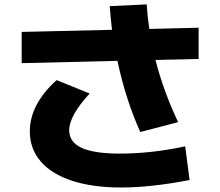

<svg xmlns="http://www.w3.org/2000/svg" viewBox="-20 -791 978 852"><path d="M112.3 -208Q112.3 -268.1 142.3 -325.4Q172.4 -382.8 231.4 -435.5L377.9 -376Q287.1 -277.8 287.1 -212.9Q287.1 -160.2 342.5 -134.8Q397.9 -109.4 512.7 -109.4Q650.9 -109.4 801.8 -141.6L821.3 7.8Q650.9 41 516.6 41Q391.1 41 300 11.2Q209 -18.6 160.6 -74.7Q112.3 -130.9 112.3 -208ZM76.2 -649.4 477.1 -658.7Q470.7 -710.9 466.8 -763.7L630.9 -771.5Q634.3 -716.8 642.6 -662.6L861.3 -668V-529.3L669.9 -524.9Q706.1 -384.3 770.5 -249L602.5 -205.1Q537.6 -349.6 501 -521L76.2 -510.7Z"/></svg>

Font: Pretendard JP Black
Style: Regular
Weight: 900
Designer: Base glyphs from Inter by Rasmus Andersson; Hangeul glyphs from Noto Sans CJK(Source Han Sans) by Jang Soo-young and Kan
Foundry: Kil Hyung-jin
Version: Version 1.309